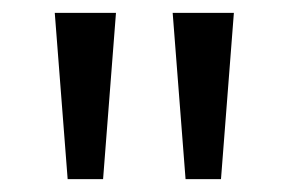

<svg xmlns="http://www.w3.org/2000/svg" viewBox="-20 -734 448 298"><path d="M160 -714 140 -456H85L65 -714ZM343 -714 323 -456H268L248 -714Z"/></svg>

Font: Noto Sans Ambassadori
Style: Regular
Weight: 400
Designer: Monotype Design Team
Foundry: Monotype Imaging Inc.
Version: Version 2.013